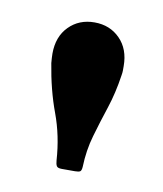

<svg xmlns="http://www.w3.org/2000/svg" viewBox="-46 -801 307 361"><g transform="rotate(10 107.5 -620.0)"><path d="M174.5 -671.5Q169.5 -637.5 159.8 -608Q150 -578.5 141.8 -550Q133.5 -521.5 132.5 -489.5Q132 -482.5 129.5 -480.8Q127 -479 119.5 -479H94.5Q86.5 -479 84.5 -482.5Q82.5 -486 82 -493Q79 -539.5 63.8 -580.5Q48.5 -621.5 40.5 -671.5Q40 -677 39.8 -681Q39.5 -685 39.5 -689.5Q39.5 -722 58.8 -741.5Q78 -761 107.5 -761Q137 -761 156.2 -741.5Q175.5 -722 175.5 -689.5Q175.5 -685 175.5 -681Q175.5 -677 174.5 -671.5Z"/></g></svg>

Font: Besley* Condensed Semi
Style: Regular
Weight: 600
Width: 3
Designer: Owen Earl
Foundry: indestructible type*
Version: Version 3.000; ttfautohint (v1.8.3)